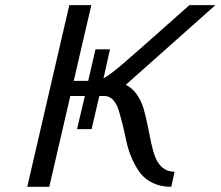

<svg xmlns="http://www.w3.org/2000/svg" viewBox="-20 -720 850 740"><path d="M169.9 0H85L247.1 -700.2H332L264.2 -408.2H319.8L348.1 -529.8H403.8L378.9 -418Q404.3 -431.6 457.3 -477.1Q510.3 -522.5 675.8 -669.9Q698.2 -689.5 710 -700.2H810.1L464.8 -393.1Q490.2 -380.9 507.6 -355.7Q524.9 -330.6 533.7 -300.3Q542.5 -270 549.1 -236.1Q555.7 -202.1 562.3 -170.9Q568.8 -139.6 578.6 -114.3Q588.4 -88.9 606.9 -73.5Q625.5 -58.1 652.8 -58.1L640.1 0Q599.1 0 568.1 -15.1Q537.1 -30.3 519.3 -54.7Q501.5 -79.1 487.8 -110.6Q474.1 -142.1 467.3 -175Q460.4 -208 452.6 -239.5Q444.8 -271 437.3 -295.4Q429.7 -319.8 415.8 -335Q401.9 -350.1 381.8 -350.1H362.8L333 -222.2H276.9L307.1 -350.1H251Z"/></svg>

Font: Pfennig
Style: Italic
Weight: 500
Italic angle: -13°
Version: Version 20120410 ; ttfautohint (v0.8)